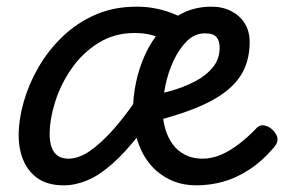

<svg xmlns="http://www.w3.org/2000/svg" viewBox="-20 -539 853 576"><path d="M171 17Q125 17 95.5 -2.5Q66 -22 51 -56Q36 -90 36 -134Q36 -180 51 -233Q66 -286 95 -336.5Q124 -387 167 -428.5Q210 -470 265.5 -494.5Q321 -519 390 -519Q419 -519 445 -514Q471 -509 496 -499.5Q521 -490 545 -475L474 -416Q457 -428 434.5 -434Q412 -440 383 -440Q323 -440 275 -410Q227 -380 194.5 -333Q162 -286 145.5 -233.5Q129 -181 129 -136Q129 -112 135.5 -95.5Q142 -79 154.5 -71Q167 -63 185 -63Q216 -63 249.5 -86Q283 -109 319.5 -150Q356 -191 392 -245L402 -141Q357 -83 317.5 -48Q278 -13 242 2Q206 17 171 17ZM569 17Q532 17 502.5 5.5Q473 -6 449.5 -26.5Q426 -47 410.5 -75Q395 -103 387 -136.5Q379 -170 379 -207Q379 -248 388 -291.5Q397 -335 415.5 -375.5Q434 -416 462 -448.5Q490 -481 528.5 -500Q567 -519 615 -519Q648 -519 674 -505.5Q700 -492 714.5 -468.5Q729 -445 729 -413Q729 -367 712 -330.5Q695 -294 658 -265Q621 -236 561.5 -212.5Q502 -189 417 -169L406 -246Q448 -254 489.5 -265.5Q531 -277 564.5 -294.5Q598 -312 618.5 -337Q639 -362 639 -397Q639 -416 629.5 -427.5Q620 -439 595 -439Q564 -439 540.5 -415.5Q517 -392 500.5 -356.5Q484 -321 476 -281.5Q468 -242 468 -210Q468 -179 476 -152Q484 -125 499 -105Q514 -85 536.5 -74Q559 -63 587 -63Q616 -63 643.5 -75Q671 -87 697.5 -107.5Q724 -128 747 -152Q759 -166 774 -162.5Q789 -159 799 -148Q811 -136 812.5 -123.5Q814 -111 802 -97Q765 -54 726 -29Q687 -4 648 6.5Q609 17 569 17Z"/></svg>

Font: Playwrite AU VIC
Style: Regular
Weight: 400
Designer: Veronika Burian, José Scaglione
Foundry: TypeTogether
Version: Version 1.002